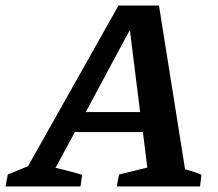

<svg xmlns="http://www.w3.org/2000/svg" viewBox="-72 -672 785 692"><path d="M595 -62Q626 -54 654 -42L649 0H349L357 -43L459 -68L443 -196H198L128 -67Q152 -62 176 -55.5Q200 -49 224 -42L218 0H-52L-44 -43L29 -73L355 -652H501ZM237 -268H433L396 -564Z"/></svg>

Font: Piazzolla SC SemiBold
Style: Italic
Weight: 600
Italic angle: -11.3°
Designer: Juan Pablo del Peral
Foundry: Huerta Tipografica
Version: Version 1.330